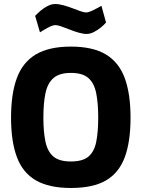

<svg xmlns="http://www.w3.org/2000/svg" viewBox="-20 -924 705 956"><path d="M333 12Q224 12 158.5 -26Q93 -64 64 -142Q35 -220 35 -338Q35 -457 64 -535.5Q93 -614 158.5 -653Q224 -692 333 -692Q442 -692 507 -653Q572 -614 601 -535.5Q630 -457 630 -338Q630 -218 601 -140.5Q572 -63 507.5 -25.5Q443 12 333 12ZM333 -120Q391 -120 420 -144Q449 -168 459 -217Q469 -266 469 -338Q469 -410 459 -460Q449 -510 420 -535.5Q391 -561 333 -561Q276 -561 246.5 -535.5Q217 -510 206.5 -460.5Q196 -411 196 -338Q196 -267 206.5 -218Q217 -169 246 -144.5Q275 -120 333 -120ZM411 -755Q394 -755 371.5 -761.5Q349 -768 326.5 -777Q304 -786 285 -792.5Q266 -799 256 -799Q242 -799 219 -786.5Q196 -774 179 -763L155 -845Q167 -858 183 -871.5Q199 -885 218 -894.5Q237 -904 254 -904Q274 -904 297 -897.5Q320 -891 341 -883Q362 -875 380 -868.5Q398 -862 409 -862Q421 -862 444.5 -873.5Q468 -885 485 -895L508 -812Q498 -800 482 -787Q466 -774 447.5 -764.5Q429 -755 411 -755Z"/></svg>

Font: Cairo Play ExtraBold
Style: Regular
Weight: 800
Version: Version 3.119